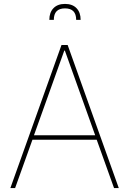

<svg xmlns="http://www.w3.org/2000/svg" viewBox="-20 -956 656 976"><path d="M32.7 0 292.6 -727.3H323.9L583.8 0H559.7L471.6 -245.7H144.9L56.8 0ZM463.8 -268.5 309.7 -698.9H306.8L152.7 -268.5ZM230.8 -855.1Q230.8 -892.8 251.8 -914.4Q272.7 -936.1 310.4 -936.1Q348 -936.1 369 -914.4Q389.9 -892.8 389.9 -855.1H367.2Q367.2 -913.4 310.4 -913.4Q253.6 -913.4 253.6 -855.1Z"/></svg>

Font: Inter P Thin
Style: Regular
Weight: 100
Designer: Rasmus Andersson
Foundry: rsms
Version: Version 3.018;git-588b23468